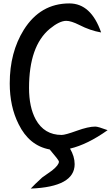

<svg xmlns="http://www.w3.org/2000/svg" viewBox="-20 -832 650 1124"><path d="M417 129Q417 262 160 272Q181 249 227 207Q256 186 285 166Q325 134 325 114Q325 106 271 43Q151 21 89 -105Q37 -208 37 -344Q37 -525 119 -657Q216 -812 386 -812Q513 -812 572 -642Q508 -653 444 -686Q396 -710 368 -710Q328 -710 271 -663Q150 -562 150 -317Q150 -205 189 -133Q239 -42 341 -42Q362 -42 429.5 -66.5Q497 -91 538 -91Q554 -91 610 -70Q492 14 390 38Q417 84 417 129Z"/></svg>

Font: Wortlaut AH
Style: SemiBold
Weight: 600
Designer: Andreas Höfeld
Foundry: Fontgrube AH
Version: Version 2.59